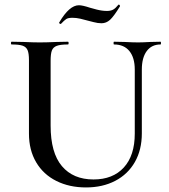

<svg xmlns="http://www.w3.org/2000/svg" viewBox="-20 -808 741 842"><path d="M480 -613Q478 -613 478 -619Q478 -625 480 -625L526 -624Q564 -622 586 -622Q604 -622 640 -624L684 -625Q686 -625 686 -619Q686 -613 684 -613Q645 -613 623.5 -584Q602 -555 602 -503V-223Q602 -151 571.5 -97.5Q541 -44 485.5 -15Q430 14 357 14Q284 14 227 -14.5Q170 -43 138.5 -96.5Q107 -150 107 -222V-544Q107 -574 101 -588Q95 -602 79.5 -607.5Q64 -613 31 -613Q28 -613 28 -619Q28 -625 31 -625L83 -624Q127 -622 154 -622Q184 -622 228 -624L278 -625Q281 -625 281 -619Q281 -613 278 -613Q245 -613 229 -607Q213 -601 207.5 -586.5Q202 -572 202 -542V-257Q202 -138 251.5 -79.5Q301 -21 390 -21Q475 -21 523 -73.5Q571 -126 571 -222V-503Q571 -555 547.5 -584Q524 -613 480 -613ZM499 -787 501 -788Q503 -788 505 -785Q507 -782 506 -780Q479 -736 462.5 -721Q446 -706 425 -706Q409 -706 390.5 -711Q372 -716 367 -717Q350 -722 332 -726Q314 -730 298 -730Q279 -730 270.5 -724.5Q262 -719 247 -703H246Q243 -703 240.5 -705.5Q238 -708 240 -710Q284 -785 326 -785Q342 -785 375 -774Q381 -772 404.5 -766Q428 -760 449 -760Q466 -760 476.5 -766Q487 -772 499 -787Z"/></svg>

Font: Cormorant Unicase SemiBold
Style: Regular
Weight: 600
Designer: Christian Thalmann (Catharsis Fonts)
Foundry: Catharsis Fonts
Version: Version 4.000